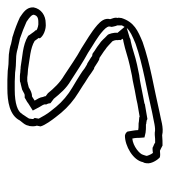

<svg xmlns="http://www.w3.org/2000/svg" viewBox="10 -508 461 521"><g transform="rotate(-90 240.5 -247.5)"><path d="M58 -80C56 -67 67 -51 73 -45C79 -42 86 -44 92 -44C96 -42 101 -40 106 -37C115 -37 124 -37 134 -38C155 -33 177 -42 196 -45C260 -60 327 -70 387 -91C418 -104 441 -114 452 -148C452 -151 453 -154 453 -156C452 -158 452 -160 453 -163C453 -168 451 -173 449 -179C453 -194 443 -205 433 -214C412 -232 393 -242 370 -257C344 -271 321 -288 296 -304C277 -315 261 -332 248 -348L240 -354C240 -357 239 -359 238 -361C237 -370 232 -377 228 -384C231 -386 236 -389 239 -391C248 -391 256 -395 264 -400L276 -403H277C278 -403 279 -404 281 -404H291C294 -404 297 -403 299 -403C304 -403 308 -402 313 -402C342 -397 370 -396 390 -384C393 -380 396 -376 398 -373L397 -370C402 -361 421 -352 438 -354C459 -354 477 -366 481 -387C482 -406 467 -415 454 -424C439 -431 421 -438 404 -443C401 -444 399 -445 396 -445L382 -448C374 -451 363 -453 353 -454C346 -454 337 -455 327 -455L317 -456L309 -457C301 -457 292 -458 284 -458H261C225 -458 188 -452 174 -424C169 -417 164 -413 161 -405C161 -403 160 -401 159 -398C158 -390 158 -383 160 -378L158 -368C161 -356 176 -336 183 -327L195 -312C210 -294 230 -277 250 -265L269 -253C280 -245 292 -239 302 -231L314 -223L318 -222L332 -213L339 -209L344 -208C352 -202 360 -198 367 -192C374 -188 382 -179 389 -173C391 -169 393 -164 392 -158C393 -156 393 -154 392 -151C394 -149 394 -147 396 -145C393 -144 391 -143 388 -143C364 -138 347 -131 324 -126L296 -120C288 -119 278 -117 269 -115C252 -111 235 -109 219 -105L184 -99L183 -100C180 -100 176 -101 172 -101C168 -102 164 -102 160 -102C157 -102 153 -102 148 -103C148 -112 145 -124 144 -132C142 -135 139 -138 133 -139C105 -139 66 -117 61 -90C59 -87 58 -83 58 -80ZM78 -80 79 -84 80 -87 81 -90C83 -99 104 -117 125 -119C127 -111 127 -104 127 -99L128 -86L141 -83C148 -82 153 -82 156 -82H163L166 -81H168C168 -81 172 -80 174 -80L178 -78L219 -85L220 -86C234 -89 253 -92 271 -96C279 -98 289 -99 295 -100H296L325 -106C349 -111 368 -119 388 -123C397 -124 398 -126 398 -126L425 -134C417 -125 404 -119 382 -110C325 -90 258 -80 195 -65C172 -61 154 -55 141 -58H138H135C128 -57 120 -57 114 -57C110 -60 106 -61 104 -62L100 -64H95C90 -64 87 -63 86 -63C81 -69 78 -79 78 -80ZM179 -397C179 -399 179 -399 181 -402C183 -405 184 -407 189 -414L190 -416L192 -418C198 -430 220 -438 257 -438H280C286 -438 295 -437 304 -437L312 -436L323 -435H324C332 -435 341 -434 349 -434C359 -433 366 -431 373 -429H374L391 -425H392C393 -425 394 -424 395 -424H396C411 -419 429 -412 442 -406C457 -396 461 -391 461 -386C459 -379 455 -374 442 -374H441H440C434 -373 423 -376 419 -379V-381L414 -387C413 -388 410 -393 406 -398L405 -400L403 -402C378 -417 346 -417 319 -422H318H316C315 -422 310 -423 304 -423C303 -423 300 -424 295 -424H285C278 -424 278 -423 278 -423C271 -421 276 -422 274 -422L258 -418L254 -416C247 -412 245 -411 242 -411H236L231 -408C227 -406 222 -403 220 -401L201 -389L210 -372C215 -364 218 -359 218 -355L217 -353L218 -352C219 -349 220 -347 220 -347L221 -341L233 -332C247 -315 261 -298 282 -286C307 -270 332 -253 358 -239C382 -223 399 -215 418 -198C428 -189 430 -183 429 -180L428 -175L429 -170C430 -165 431 -162 432 -160V-152V-147C430 -143 429 -142 428 -140L412 -159C413 -171 409 -181 407 -185L405 -187L403 -189C398 -193 391 -203 381 -209C371 -217 364 -220 358 -225L355 -227L349 -228L345 -231L329 -241L326 -242L316 -248C305 -257 292 -264 283 -270L263 -282C244 -293 225 -309 211 -326L199 -341C193 -348 183 -365 179 -373L181 -384L178 -388C178 -388 178 -392 179 -397Z"/></g></svg>

Font: Scribbler
Style: ClrIta
Weight: 400
Designer: Mew Too
Foundry: Cannot Into Space Fonts
Version: Version 1.001